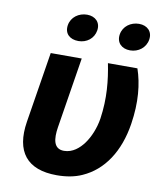

<svg xmlns="http://www.w3.org/2000/svg" viewBox="-83 -792 708 866"><g transform="rotate(10 271.0 -358.5)"><path d="M62 -204C40 -65 99 10 236 10C279 10 318 3 351 -12C446 -54 507 -148 527 -276C543 -378 534 -461 511 -528H376C391 -453 400 -371 386 -276C379 -231 361 -188 339 -158C319 -131 289 -104 249 -104C200 -104 196 -151 204 -203L256 -528H114ZM168 -665C162 -626 188 -603 227 -603C265 -603 297 -627 303 -665C309 -702 284 -727 246 -727C208 -727 174 -703 168 -665ZM406 -665C400 -627 425 -602 464 -602C502 -602 535 -627 541 -665C547 -702 522 -727 484 -727C446 -727 412 -703 406 -665Z"/></g></svg>

Font: Asimov Pro
Style: BdObl
Weight: 700
Designer: Google
Version: Version 2.000980; 2014